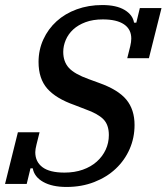

<svg xmlns="http://www.w3.org/2000/svg" viewBox="-34 -730 661 762"><path d="M230 12Q173 12 137.5 -8Q102 -28 96 -62H87L72 0H-14L37 -205H123L111 -157Q106 -137 106 -126Q106 -88 134.5 -66.5Q163 -45 222 -45Q262 -45 294.5 -56.5Q327 -68 350 -88.5Q373 -109 385.5 -136Q398 -163 398 -194Q398 -235 376 -257Q354 -279 306 -296L262 -313Q188 -339 153.5 -378.5Q119 -418 119 -484Q119 -532 138 -573.5Q157 -615 190.5 -645.5Q224 -676 270.5 -693Q317 -710 372 -710Q428 -710 460.5 -690.5Q493 -671 498 -640H507L521 -698H607L557 -499H471L483 -547Q487 -564 487 -577Q487 -614 458 -633.5Q429 -653 374 -653Q335 -653 305.5 -642Q276 -631 256.5 -613Q237 -595 227 -571.5Q217 -548 217 -524Q217 -485 239.5 -460.5Q262 -436 318 -416L359 -401Q435 -374 467.5 -334.5Q500 -295 500 -234Q500 -183 480.5 -138.5Q461 -94 425.5 -60.5Q390 -27 340 -7.5Q290 12 230 12Z"/></svg>

Font: IBM Plex Serif Medm
Style: Italic
Weight: 500
Italic angle: -14°
Designer: Mike Abbink, Paul van der Laan, Pieter van Rosmalen
Foundry: Bold Monday
Version: Version 3.001